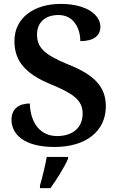

<svg xmlns="http://www.w3.org/2000/svg" viewBox="-20 -744 606 985"><path d="M260 10C420 10 523 -70 523 -199C523 -299 463 -360 333 -412C205 -464 170 -501 170 -567C170 -630 213 -667 280 -667C359 -667 392 -597 392 -533C461 -533 495 -561 495 -607C495 -666 426 -724 291 -724C156 -724 54 -653 54 -534C54 -432 108 -366 242 -311C356 -264 404 -230 404 -161C404 -92 356 -46 273 -46C188 -46 136 -111 133 -213C80 -213 39 -188 39 -130C39 -58 99 10 260 10ZM185 208V221H239C270 178 311 113 329 71V61H220C212 106 197 167 185 208Z"/></svg>

Font: Noto Serif Gurmukhi SemiBold
Style: Regular
Weight: 600
Designer: Vaibhav Singh and the Monotype Design Team
Foundry: Monotype Imaging Inc.
Version: Version 2.004